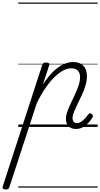

<svg xmlns="http://www.w3.org/2000/svg" viewBox="-146 -1015 801 1535"><path d="M-101 500Q-115 500 -121.5 493.5Q-128 487 -124 475L191 -494Q196 -506 201.5 -510.5Q207 -515 221 -515Q238 -515 244.5 -509.5Q251 -504 247 -492L197 -339Q239 -404 280.5 -443.5Q322 -483 361.5 -501Q401 -519 436 -519Q474 -519 499 -505.5Q524 -492 536.5 -466.5Q549 -441 549 -405Q549 -369 537.5 -331Q526 -293 509 -256.5Q492 -220 475 -185.5Q458 -151 446 -122Q434 -93 434 -71Q434 -52 443 -41.5Q452 -31 471 -31Q486 -31 501.5 -41Q517 -51 532 -66.5Q547 -82 558 -99Q563 -106 569.5 -108.5Q576 -111 586 -104Q596 -98 597 -90.5Q598 -83 593 -76Q582 -56 562.5 -34.5Q543 -13 517.5 1.5Q492 16 462 16Q422 16 401.5 -6.5Q381 -29 381 -63Q381 -91 392.5 -123.5Q404 -156 420.5 -190.5Q437 -225 454 -261Q471 -297 482.5 -332Q494 -367 494 -399Q494 -432 476 -450.5Q458 -469 422 -469Q393 -469 359.5 -451.5Q326 -434 290 -399Q254 -364 218 -312Q182 -260 148 -190L-71 481Q-74 491 -80.5 495.5Q-87 500 -101 500ZM0 475H635V485H0ZM0 -20H635V0H0ZM0 -505H635V-500H0ZM0 -995H635V-985H0Z"/></svg>

Font: Playwrite SK Guides
Style: Regular
Weight: 400
Designer: Veronika Burian, José Scaglione
Foundry: TypeTogether
Version: Version 1.003